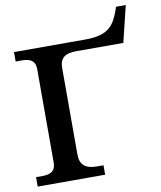

<svg xmlns="http://www.w3.org/2000/svg" viewBox="-91 -911 827 984"><g transform="rotate(-10 322.5 -419.0)"><path d="M339 -649H585L631 -838H580L575 -822C548 -748 520 -700 397 -700H25V-651H58C106 -651 127 -633 127 -593V-107C127 -67 106 -49 58 -49H25V0H376V-49H343C281 -49 254 -73 254 -127V-577C254 -627 280 -649 339 -649Z"/></g></svg>

Font: LT Superior Serif Semibold
Style: Regular
Weight: 600
Designer: Daniel Lyons
Foundry: LyonsType
Version: Version 2.120;FEAKit 1.0